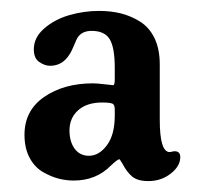

<svg xmlns="http://www.w3.org/2000/svg" viewBox="-20 -727 375 352"><path d="M24.9 -480Q24.9 -524.4 61 -549.3Q97.2 -574.2 150.4 -574.2Q158.2 -574.2 171.9 -572.5Q185.5 -570.8 187.5 -570.8Q190.4 -570.8 190.4 -582V-602.5Q190.4 -639.6 181.2 -655Q171.9 -670.4 147.9 -670.4Q130.9 -670.4 122.6 -658.7Q120.6 -655.8 115.7 -643.8Q110.8 -631.8 106.9 -626.5Q94.2 -606.4 71.8 -606.4Q62 -606.4 52 -613.3Q42 -620.1 42 -636.7Q42 -658.2 61 -674.8Q80.1 -691.4 106.9 -699.2Q133.8 -707 161.6 -707Q182.6 -707 200.9 -702.6Q219.2 -698.2 236.3 -687.7Q253.4 -677.2 263.2 -657.2Q272.9 -637.2 272.9 -608.9V-507.3Q272.9 -449.2 290.5 -448.2Q292.5 -448.2 295.4 -449Q298.3 -449.7 300.3 -449.7Q310.5 -449.7 310.5 -439Q310.5 -422.4 293 -408.7Q275.4 -395 252 -395Q232.4 -395 222.4 -403.3Q212.4 -411.6 204.6 -426.8Q199.7 -435.1 198.7 -435.1Q195.8 -435.1 183.1 -423.3Q156.2 -396 115.2 -396Q101.6 -396 87.9 -399.4Q74.2 -402.8 59.1 -411.4Q43.9 -419.9 34.4 -437.5Q24.9 -455.1 24.9 -480ZM143.1 -441.4Q161.6 -441.4 176 -460.7Q190.4 -480 190.4 -515.1V-526.4Q190.4 -532.7 188 -535.6Q185.5 -539.1 167.5 -539.1Q139.2 -539.1 123.3 -524.9Q107.4 -510.7 107.4 -487.8Q107.4 -467.3 116.9 -454.3Q126.5 -441.4 143.1 -441.4Z"/></svg>

Font: Cooper* SemiBold
Style: Regular
Weight: 600
Designer: Owen Earl
Foundry: indestructible type*
Version: Version 0.001